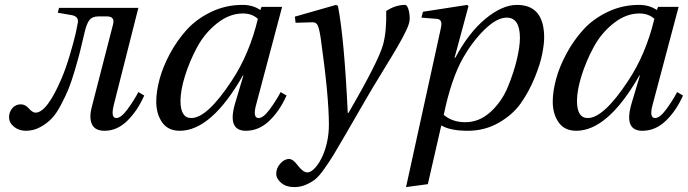

<svg xmlns="http://www.w3.org/2000/svg" viewBox="-20 -522 2809 784"><path d="M65 -96Q83 -96 98 -79Q113 -62 125 -62Q172 -62 232 -203Q249 -243 265.5 -298.5Q282 -354 290 -390L297 -425Q304 -454 274 -460L216 -470L221 -490H545L445 -95Q431 -40 455 -40Q474 -40 500 -75Q526 -110 545 -146L569 -132Q541 -69 499.5 -28.5Q458 12 407 12Q368 12 355.5 -14.5Q343 -41 355 -86L442 -424Q449 -455 417 -455H382Q357 -455 345.5 -440.5Q334 -426 326 -392Q314 -341 307 -312.5Q300 -284 285.5 -235Q271 -186 259 -157Q247 -128 228 -92Q209 -56 189 -36Q169 -16 142.5 -2Q116 12 86 12Q57 12 37 -4.5Q17 -21 17 -43Q17 -65 30.5 -80.5Q44 -96 65 -96Z M618 -107Q618 -148 631.5 -198.5Q645 -249 674 -303Q703 -357 743 -401Q783 -445 842.5 -473.5Q902 -502 970 -502Q1013 -502 1043 -481L1048 -494H1132L1026 -95Q1011 -40 1036 -40Q1055 -40 1081 -75Q1107 -110 1126 -146L1150 -132Q1122 -69 1079.5 -28.5Q1037 12 984 12Q907 12 940 -100L974 -214H972Q843 12 714 12Q666 12 642 -22.5Q618 -57 618 -107ZM717 -110Q717 -40 761 -40Q826 -40 926 -192Q998 -300 1033 -445Q1009 -467 972 -467Q917 -467 866.5 -427Q816 -387 785 -329.5Q754 -272 735.5 -212.5Q717 -153 717 -110Z M1108 187Q1108 165 1124 146.5Q1140 128 1159 127Q1176 127 1194 151Q1217 182 1235 182Q1250 182 1267.5 162.5Q1285 143 1299 111Q1323 53 1323 -13Q1323 -129 1290 -363Q1284 -404 1277.5 -418Q1271 -432 1255 -431L1187 -429L1184 -454L1352 -502L1360 -498Q1386 -361 1400 -61H1403Q1525 -271 1544 -339Q1559 -393 1557 -477Q1594 -502 1635 -502Q1639 -502 1643 -495.5Q1647 -489 1650 -475.5Q1653 -462 1653 -446Q1653 -438 1650 -426.5Q1647 -415 1639 -398.5Q1631 -382 1624 -368.5Q1617 -355 1603.5 -332Q1590 -309 1582 -295.5Q1574 -282 1557 -254.5Q1540 -227 1533 -215Q1505 -170 1475.5 -119Q1446 -68 1420.5 -24Q1395 20 1391 27Q1358 84 1342.5 109.5Q1327 135 1304.5 167Q1282 199 1265.5 211.5Q1249 224 1227.5 233Q1206 242 1181 242Q1149 242 1128.5 225Q1108 208 1108 187Z M1638 242 1778 -397Q1782 -414 1782.5 -422.5Q1783 -431 1779 -437.5Q1775 -444 1763 -445L1701 -450L1707 -474L1888 -502L1893 -497L1836 -286H1839Q1894 -389 1962.5 -445.5Q2031 -502 2091 -502Q2202 -502 2202 -368Q2202 -341 2193.5 -299Q2185 -257 2162 -201.5Q2139 -146 2106 -99.5Q2073 -53 2016 -20.5Q1959 12 1890 12Q1818 12 1782 -10L1727 230ZM1792 -53Q1827 -23 1880 -23Q1937 -23 1983 -65Q2029 -107 2053.5 -166.5Q2078 -226 2090.5 -279Q2103 -332 2103 -367Q2103 -450 2049 -450Q2009 -450 1959.5 -402Q1910 -354 1871 -286Q1822 -199 1792 -53Z M2237 -107Q2237 -148 2250.5 -198.5Q2264 -249 2293 -303Q2322 -357 2362 -401Q2402 -445 2461.5 -473.5Q2521 -502 2589 -502Q2632 -502 2662 -481L2667 -494H2751L2645 -95Q2630 -40 2655 -40Q2674 -40 2700 -75Q2726 -110 2745 -146L2769 -132Q2741 -69 2698.5 -28.5Q2656 12 2603 12Q2526 12 2559 -100L2593 -214H2591Q2462 12 2333 12Q2285 12 2261 -22.5Q2237 -57 2237 -107ZM2336 -110Q2336 -40 2380 -40Q2445 -40 2545 -192Q2617 -300 2652 -445Q2628 -467 2591 -467Q2536 -467 2485.5 -427Q2435 -387 2404 -329.5Q2373 -272 2354.5 -212.5Q2336 -153 2336 -110Z"/></svg>

Font: Heuristica
Style: Italic
Weight: 400
Italic angle: -13°
Version: Version 1.0.2